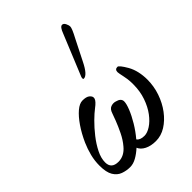

<svg xmlns="http://www.w3.org/2000/svg" viewBox="-227 -909 1037 1037"><g transform="rotate(-45 291.5 -390.0)"><path d="M151 12Q123 12 97 2.5Q71 -7 55 -33.5Q39 -60 39 -111Q39 -148 48 -184Q57 -220 72 -254Q94 -303 120.5 -341.5Q147 -380 173.5 -402.5Q200 -425 223 -425Q251 -425 264 -415Q281 -402 276.5 -386Q272 -370 241 -347Q221 -332 192.5 -304Q164 -276 136.5 -241Q109 -206 91 -170Q73 -134 73 -102Q73 -53 127 -53Q171 -53 204 -93Q227 -120 244 -155Q261 -190 272.5 -220Q284 -250 288 -262Q296 -287 313 -293Q330 -299 346 -294Q379 -286 379 -262Q379 -244 366 -211.5Q353 -179 330.5 -141.5Q308 -104 280 -71Q292 -53 325 -53Q347 -53 373.5 -70Q400 -87 424 -119Q448 -151 463.5 -195.5Q479 -240 479 -294Q479 -317 476.5 -335Q474 -353 472 -360Q469 -374 467 -384.5Q465 -395 465 -399Q465 -420 485 -420Q496 -420 524 -372Q538 -347 544.5 -317.5Q551 -288 551 -257Q551 -206 534.5 -158Q518 -110 489.5 -72Q461 -34 425 -11.5Q389 11 349 11Q311 11 284.5 -2.5Q258 -16 249 -38Q225 -16 200 -2Q175 12 151 12ZM312 -503Q307 -503 307 -510Q307 -512 307.5 -514.5Q308 -517 309 -520L405 -754Q419 -792 434 -792Q445 -792 452 -778.5Q459 -765 459 -753Q459 -747 453 -732Q447 -717 430 -685L373 -572Q339 -503 312 -503Z"/></g></svg>

Font: Junicode
Style: Italic
Weight: 400
Italic angle: -11°
Designer: Peter S. Baker
Version: Version 2.100; ttfautohint (v1.8.4)